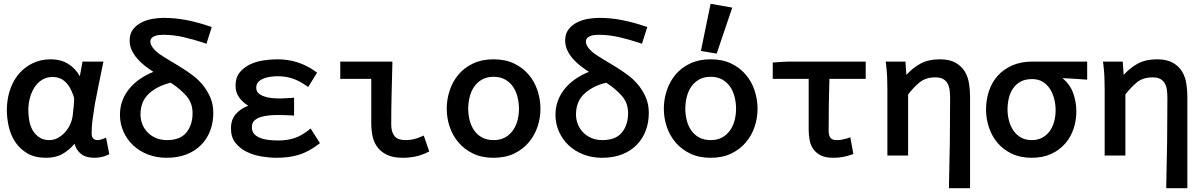

<svg xmlns="http://www.w3.org/2000/svg" viewBox="-20 -818 6331 1010"><path d="M369 -306Q368 -311 365 -318Q360 -331 357 -338Q343 -371 318.5 -392Q294 -413 257 -413Q224 -413 199.5 -397Q175 -381 159.5 -355.5Q144 -330 136.5 -299.5Q129 -269 129 -240Q129 -211 134 -183Q139 -155 152 -132.5Q165 -110 186.5 -95.5Q208 -81 240 -81Q265 -81 286.5 -93.5Q308 -106 324.5 -125Q341 -144 351 -168Q361 -192 363 -215Q365 -234 367.5 -258Q370 -282 370 -301Q370 -303 369 -306ZM400 -417 414 -494H524L521 -479Q510 -426 499.5 -374Q489 -322 479 -270Q473 -232 467.5 -193.5Q462 -155 462 -116Q462 -81 494 -81Q505 -81 521 -87L538 -94L555 -7L545 -2Q514 12 476 12Q431 12 405.5 -9Q380 -30 372 -62Q346 -30 310 -9Q274 12 223 12Q163 12 123.5 -11.5Q84 -35 60 -71.5Q36 -108 26 -152.5Q16 -197 16 -239Q16 -273 23 -308.5Q30 -344 45.5 -377Q61 -410 86.5 -437.5Q112 -465 149 -484Q194 -506 245 -506Q301 -506 339.5 -481.5Q378 -457 400 -417Z M858 -81Q928 -81 960.5 -121Q993 -161 993 -223Q993 -277 959.5 -314.5Q926 -352 878 -383Q807 -366 763 -325Q719 -284 719 -216Q719 -189 729 -164Q739 -139 757.5 -120.5Q776 -102 801.5 -91.5Q827 -81 858 -81ZM1066 -588 1051 -593Q1000 -610 946 -622.5Q892 -635 839 -635Q827 -635 814 -633.5Q801 -632 791 -627Q771 -618 771 -600Q771 -570 817 -535Q829 -527 842 -518.5Q855 -510 869 -502Q884 -493 899 -484Q914 -475 930 -465Q961 -446 992 -423Q1023 -400 1047 -370.5Q1071 -341 1086.5 -305Q1102 -269 1102 -224Q1102 -173 1085.5 -130Q1069 -87 1038 -55.5Q1007 -24 961.5 -6Q916 12 856 12Q803 12 758 -5.5Q713 -23 680.5 -53.5Q648 -84 629.5 -125.5Q611 -167 611 -214Q611 -255 624.5 -290Q638 -325 661.5 -353Q685 -381 717 -403Q749 -425 787 -440Q765 -454 743 -471Q721 -488 703 -508.5Q685 -529 673.5 -553Q662 -577 662 -605Q662 -640 679.5 -663Q697 -686 723.5 -699.5Q750 -713 781 -718.5Q812 -724 840 -724Q903 -724 963 -712Q1023 -700 1081 -680L1094 -676Z M1286 -262Q1257 -279 1238 -305.5Q1219 -332 1219 -367Q1219 -410 1241 -437Q1263 -464 1296 -479.5Q1329 -495 1367.5 -500.5Q1406 -506 1439 -506Q1550 -506 1638 -443L1648 -436L1601 -360L1587 -370Q1554 -393 1518.5 -405Q1483 -417 1441 -417Q1422 -417 1401.5 -414Q1381 -411 1364 -404Q1348 -397 1338 -386Q1328 -375 1328 -357Q1328 -339 1339 -328.5Q1350 -318 1369 -311Q1388 -304 1410.5 -302Q1433 -300 1452 -300Q1467 -300 1481.5 -301Q1496 -302 1511 -303L1527 -304V-210L1511 -211Q1492 -212 1474 -212.5Q1456 -213 1437 -213Q1416 -213 1392 -210.5Q1368 -208 1347 -201Q1328 -194 1316.5 -182Q1305 -170 1305 -149Q1305 -127 1317 -113.5Q1329 -100 1350 -92Q1371 -84 1396 -81.5Q1421 -79 1443 -79Q1491 -79 1527.5 -91Q1564 -103 1600 -131L1614 -142L1663 -65L1654 -58Q1602 -19 1551.5 -3.5Q1501 12 1434 12Q1398 12 1355.5 5Q1313 -2 1277.5 -19.5Q1242 -37 1218.5 -66.5Q1195 -96 1195 -142Q1195 -189 1220.5 -218Q1246 -247 1286 -262Z M1770 -403V-494H2044V-481Q2042 -401 2040 -322.5Q2038 -244 2038 -164Q2038 -124 2055 -102.5Q2072 -81 2115 -81Q2135 -81 2155 -85.5Q2175 -90 2193 -98L2209 -105L2238 -21L2227 -16Q2196 -1 2164.5 5.5Q2133 12 2098 12Q2049 12 2017 -3Q1985 -18 1966 -43Q1947 -68 1940 -101Q1933 -134 1933 -170V-403Z M2576 -81Q2612 -81 2637 -95Q2662 -109 2678.5 -132.5Q2695 -156 2702.5 -185.5Q2710 -215 2710 -246Q2710 -277 2702.5 -307.5Q2695 -338 2679 -361.5Q2663 -385 2637.5 -399.5Q2612 -414 2576 -414Q2541 -414 2515.5 -399.5Q2490 -385 2474 -361.5Q2458 -338 2450.5 -307.5Q2443 -277 2443 -246Q2443 -215 2450.5 -185.5Q2458 -156 2474 -132.5Q2490 -109 2515.5 -95Q2541 -81 2576 -81ZM2576 -506Q2638 -506 2684 -484Q2730 -462 2761 -425.5Q2792 -389 2807.5 -342Q2823 -295 2823 -246Q2823 -197 2807.5 -151Q2792 -105 2761 -68.5Q2730 -32 2684 -10Q2638 12 2576 12Q2515 12 2469 -10Q2423 -32 2392 -68.5Q2361 -105 2345.5 -151Q2330 -197 2330 -246Q2330 -295 2345.5 -342Q2361 -389 2391.5 -425.5Q2422 -462 2468.5 -484Q2515 -506 2576 -506Z M3149 -81Q3219 -81 3251.5 -121Q3284 -161 3284 -223Q3284 -277 3250.5 -314.5Q3217 -352 3169 -383Q3098 -366 3054 -325Q3010 -284 3010 -216Q3010 -189 3020 -164Q3030 -139 3048.5 -120.5Q3067 -102 3092.5 -91.5Q3118 -81 3149 -81ZM3357 -588 3342 -593Q3291 -610 3237 -622.5Q3183 -635 3130 -635Q3118 -635 3105 -633.5Q3092 -632 3082 -627Q3062 -618 3062 -600Q3062 -570 3108 -535Q3120 -527 3133 -518.5Q3146 -510 3160 -502Q3175 -493 3190 -484Q3205 -475 3221 -465Q3252 -446 3283 -423Q3314 -400 3338 -370.5Q3362 -341 3377.5 -305Q3393 -269 3393 -224Q3393 -173 3376.5 -130Q3360 -87 3329 -55.5Q3298 -24 3252.5 -6Q3207 12 3147 12Q3094 12 3049 -5.5Q3004 -23 2971.5 -53.5Q2939 -84 2920.5 -125.5Q2902 -167 2902 -214Q2902 -255 2915.5 -290Q2929 -325 2952.5 -353Q2976 -381 3008 -403Q3040 -425 3078 -440Q3056 -454 3034 -471Q3012 -488 2994 -508.5Q2976 -529 2964.5 -553Q2953 -577 2953 -605Q2953 -640 2970.5 -663Q2988 -686 3014.5 -699.5Q3041 -713 3072 -718.5Q3103 -724 3131 -724Q3194 -724 3254 -712Q3314 -700 3372 -680L3385 -676Z M3718 -81Q3754 -81 3779 -95Q3804 -109 3820.5 -132.5Q3837 -156 3844.5 -185.5Q3852 -215 3852 -246Q3852 -277 3844.5 -307.5Q3837 -338 3821 -361.5Q3805 -385 3779.5 -399.5Q3754 -414 3718 -414Q3683 -414 3657.5 -399.5Q3632 -385 3616 -361.5Q3600 -338 3592.5 -307.5Q3585 -277 3585 -246Q3585 -215 3592.5 -185.5Q3600 -156 3616 -132.5Q3632 -109 3657.5 -95Q3683 -81 3718 -81ZM3718 -506Q3780 -506 3826 -484Q3872 -462 3903 -425.5Q3934 -389 3949.5 -342Q3965 -295 3965 -246Q3965 -197 3949.5 -151Q3934 -105 3903 -68.5Q3872 -32 3826 -10Q3780 12 3718 12Q3657 12 3611 -10Q3565 -32 3534 -68.5Q3503 -105 3487.5 -151Q3472 -197 3472 -246Q3472 -295 3487.5 -342Q3503 -389 3533.5 -425.5Q3564 -462 3610.5 -484Q3657 -506 3718 -506ZM3718 -798 3832 -778 3750 -536 3667 -550Z M4045 -403V-489L4059 -490Q4076 -491 4093.5 -492.5Q4111 -494 4128 -494H4534V-403H4343Q4341 -335 4340 -267Q4339 -199 4339 -130Q4339 -105 4348.5 -93Q4358 -81 4382 -81Q4395 -81 4409 -83.5Q4423 -86 4437 -90L4453 -96L4469 -8L4458 -4Q4436 4 4411.5 8Q4387 12 4364 12Q4323 12 4298 -0.5Q4273 -13 4258.5 -33.5Q4244 -54 4239 -80.5Q4234 -107 4234 -136V-403Z M4748 -424Q4781 -461 4822.5 -483.5Q4864 -506 4924 -506Q4975 -506 5006.5 -488Q5038 -470 5055 -442Q5072 -414 5077.5 -379Q5083 -344 5083 -310V172H4972V159Q4975 44 4976.5 -70Q4978 -184 4978 -299Q4978 -323 4975.5 -343.5Q4973 -364 4964.5 -379Q4956 -394 4941 -402.5Q4926 -411 4901 -411Q4850 -411 4818.5 -385.5Q4787 -360 4757 -321V0H4648V-353Q4648 -385 4646.5 -416.5Q4645 -448 4641 -480L4639 -494H4743Z M5407 -81Q5440 -81 5464 -94.5Q5488 -108 5503.5 -130.5Q5519 -153 5526 -181Q5533 -209 5533 -239Q5533 -267 5526 -296Q5519 -325 5504 -349Q5489 -373 5465.5 -387.5Q5442 -402 5409 -402Q5374 -402 5349.5 -389Q5325 -376 5309.5 -353.5Q5294 -331 5287 -302Q5280 -273 5280 -242Q5280 -213 5287.5 -184Q5295 -155 5310.5 -132Q5326 -109 5350 -95Q5374 -81 5407 -81ZM5569 -407Q5610 -373 5626 -326.5Q5642 -280 5642 -232Q5642 -185 5627.5 -141Q5613 -97 5583.5 -63Q5554 -29 5510 -8.5Q5466 12 5407 12Q5347 12 5301.5 -10Q5256 -32 5226.5 -67.5Q5197 -103 5182 -148.5Q5167 -194 5167 -242Q5167 -292 5182 -338Q5197 -384 5227.5 -418.5Q5258 -453 5304 -473.5Q5350 -494 5411 -494H5699V-399L5683 -400Q5654 -402 5626 -404Q5598 -406 5569 -407Z M5891 -424Q5924 -461 5965.5 -483.5Q6007 -506 6067 -506Q6118 -506 6149.5 -488Q6181 -470 6198 -442Q6215 -414 6220.5 -379Q6226 -344 6226 -310V172H6115V159Q6118 44 6119.5 -70Q6121 -184 6121 -299Q6121 -323 6118.5 -343.5Q6116 -364 6107.5 -379Q6099 -394 6084 -402.5Q6069 -411 6044 -411Q5993 -411 5961.5 -385.5Q5930 -360 5900 -321V0H5791V-353Q5791 -385 5789.5 -416.5Q5788 -448 5784 -480L5782 -494H5886Z"/></svg>

Font: Codetta
Style: Bold
Weight: 700
Designer: Ulrich Proeller
Foundry: PROSA GmbH
Version: Version 2.00;September 29, 2018;FontCreator 11.5.0.2427 64-b